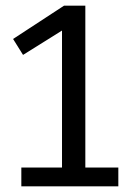

<svg xmlns="http://www.w3.org/2000/svg" viewBox="-20 -655 464 675"><path d="M396 -66V0H55V-66ZM26 -518 205 -635H280V0H198V-555L205 -552L61 -462Z"/></svg>

Font: Gemunu Libre ExtraLight
Style: Regular
Weight: 400
Version: Version 1.100